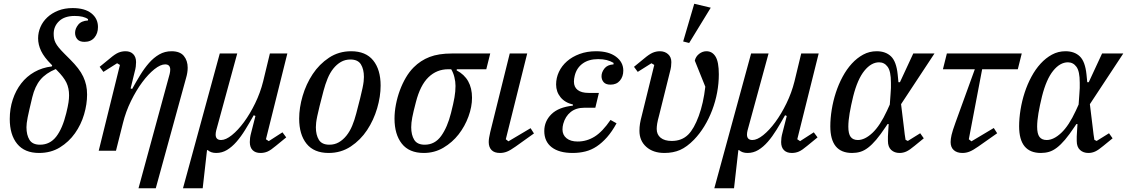

<svg xmlns="http://www.w3.org/2000/svg" viewBox="-20 -803 6005 1023"><path d="M188 12Q111 12 71.5 -36.5Q32 -85 32 -169Q32 -224 48 -272.5Q64 -321 93 -358.5Q122 -396 163.5 -419.5Q205 -443 256 -449L258 -455L253 -460Q215 -498 199 -531.5Q183 -565 183 -599Q183 -630 195.5 -659Q208 -688 232 -710.5Q256 -733 290 -746.5Q324 -760 367 -760Q432 -760 467 -732Q502 -704 502 -659Q502 -625 483 -602.5Q464 -580 430 -580Q404 -580 392 -594Q380 -608 380 -628Q380 -650 396.5 -671Q413 -692 449 -694V-701Q426 -718 378 -718Q324 -718 295 -690.5Q266 -663 266 -623Q266 -610 268 -598.5Q270 -587 276 -575Q282 -563 293.5 -549Q305 -535 324 -516L354 -486Q378 -462 395.5 -439.5Q413 -417 423.5 -394.5Q434 -372 439 -349Q444 -326 444 -299Q444 -248 428 -193.5Q412 -139 379.5 -93Q347 -47 299 -17.5Q251 12 188 12ZM193 -32Q246 -32 279.5 -75Q313 -118 333 -200Q342 -237 345 -257.5Q348 -278 348 -295Q348 -333 334 -362.5Q320 -392 283 -429L277 -435Q224 -413 195 -378Q166 -343 152 -285Q143 -247 137 -221.5Q131 -196 127.5 -178Q124 -160 122.5 -147.5Q121 -135 121 -125Q121 -84 137 -58Q153 -32 193 -32Z M619 -457 604 -466 531 -420 511 -447 566 -492Q593 -515 611 -522.5Q629 -530 649 -530Q675 -530 690 -514.5Q705 -499 705 -472Q705 -461 703.5 -448.5Q702 -436 697 -418L676 -332L684 -329Q705 -367 727 -403Q749 -439 774 -467.5Q799 -496 828.5 -513Q858 -530 894 -530Q939 -530 959.5 -505Q980 -480 980 -442Q980 -416 971 -386L810 200H718L884 -409Q887 -422 887 -432Q887 -460 860 -460Q835 -460 802.5 -434Q770 -408 738 -365Q706 -322 678 -265Q650 -208 635 -147L598 0H506Z M1151 -518H1244L1132 -108Q1129 -96 1129 -86Q1129 -57 1158 -57Q1183 -57 1215.5 -83Q1248 -109 1280 -152.5Q1312 -196 1339.5 -252.5Q1367 -309 1382 -369L1418 -518H1511L1397 -61L1412 -51L1485 -98L1505 -71L1450 -26Q1423 -3 1405.5 4.5Q1388 12 1368 12Q1341 12 1326 -3Q1311 -18 1311 -46Q1311 -57 1312.5 -69Q1314 -81 1319 -99L1341 -185L1332 -189Q1309 -148 1286.5 -111.5Q1264 -75 1240 -47.5Q1216 -20 1189.5 -4Q1163 12 1132 12Q1104 12 1087 -3H1083L1060 200H955Z M1735 -32Q1763 -32 1785.5 -45Q1808 -58 1826 -80.5Q1844 -103 1856.5 -133Q1869 -163 1878 -198Q1891 -247 1899 -279.5Q1907 -312 1911.5 -333.5Q1916 -355 1917.5 -368.5Q1919 -382 1919 -393Q1919 -434 1903 -460Q1887 -486 1847 -486Q1819 -486 1796.5 -473Q1774 -460 1756 -437.5Q1738 -415 1725.5 -384.5Q1713 -354 1704 -320Q1691 -271 1683 -238.5Q1675 -206 1670.5 -184.5Q1666 -163 1664.5 -149.5Q1663 -136 1663 -125Q1663 -84 1679 -58Q1695 -32 1735 -32ZM1731 12Q1653 12 1613.5 -37Q1574 -86 1574 -171Q1574 -229 1592.5 -292Q1611 -355 1646 -408Q1681 -461 1733 -495.5Q1785 -530 1851 -530Q1929 -530 1968.5 -481Q2008 -432 2008 -347Q2008 -289 1989.5 -226Q1971 -163 1936 -110Q1901 -57 1849 -22.5Q1797 12 1731 12Z M2414 -434 2413 -428Q2495 -385 2495 -282Q2495 -234 2476 -182Q2457 -130 2423.5 -87Q2390 -44 2342.5 -16Q2295 12 2238 12Q2160 12 2121 -37.5Q2082 -87 2082 -171Q2082 -207 2089.5 -246Q2097 -285 2110.5 -321.5Q2124 -358 2142.5 -389.5Q2161 -421 2184 -444Q2221 -481 2269 -499.5Q2317 -518 2388 -518H2592L2571 -434ZM2243 -32Q2297 -32 2330.5 -78.5Q2364 -125 2383 -201Q2396 -252 2401.5 -284Q2407 -316 2407 -345Q2407 -368 2401 -392Q2395 -416 2384 -434H2368Q2307 -434 2263 -391.5Q2219 -349 2196 -259Q2182 -206 2176.5 -177Q2171 -148 2171 -125Q2171 -84 2187 -58Q2203 -32 2243 -32Z M2825 -92 2727 -22Q2699 -2 2681 5Q2663 12 2644 12Q2614 12 2599 -3.5Q2584 -19 2584 -46Q2584 -57 2586 -69Q2588 -81 2592 -99L2696 -518H2789L2675 -61L2689 -50L2807 -120Z M3094 -229Q3049 -229 3020.5 -206Q2992 -183 2981 -143Q2977 -128 2977 -113Q2977 -84 2998.5 -66.5Q3020 -49 3058 -49Q3106 -49 3148 -75Q3190 -101 3233 -164L3265 -146Q3241 -102 3214.5 -72Q3188 -42 3159.5 -23Q3131 -4 3099 4Q3067 12 3031 12Q2959 12 2919.5 -18.5Q2880 -49 2880 -105Q2880 -157 2918 -194.5Q2956 -232 3032 -240L3033 -246Q2990 -256 2966.5 -285Q2943 -314 2943 -353Q2943 -388 2958 -420Q2973 -452 3001 -476.5Q3029 -501 3068.5 -515.5Q3108 -530 3156 -530Q3223 -530 3262 -501Q3301 -472 3301 -427Q3301 -395 3283 -373.5Q3265 -352 3233 -352Q3208 -352 3196.5 -365Q3185 -378 3185 -397Q3185 -418 3200.5 -438Q3216 -458 3249 -460V-468Q3232 -478 3212.5 -483Q3193 -488 3167 -488Q3117 -488 3084.5 -464.5Q3052 -441 3042 -399Q3038 -383 3038 -368Q3038 -339 3058 -323.5Q3078 -308 3116 -308H3171L3152 -229Z M3358 -447 3413 -492Q3439 -514 3457.5 -522Q3476 -530 3496 -530Q3522 -530 3539.5 -514.5Q3557 -499 3557 -472Q3557 -461 3555.5 -448.5Q3554 -436 3549 -418L3492 -189Q3484 -160 3481.5 -144Q3479 -128 3479 -116Q3479 -86 3500 -69Q3521 -52 3559 -52Q3613 -52 3647 -86Q3678 -117 3703 -185Q3728 -253 3738 -341L3682 -480Q3687 -502 3705 -516Q3723 -530 3744 -530Q3775 -530 3792.5 -501.5Q3810 -473 3810 -407Q3810 -359 3801 -310.5Q3792 -262 3774.5 -216Q3757 -170 3732.5 -130Q3708 -90 3678 -59Q3640 -20 3603.5 -4Q3567 12 3520 12Q3460 12 3423.5 -20.5Q3387 -53 3387 -106Q3387 -126 3390 -144.5Q3393 -163 3400 -189L3466 -457L3451 -466L3378 -420ZM3679 -783 3767 -762 3652 -574 3620 -582Z M3982 -518H4075L3963 -108Q3960 -96 3960 -86Q3960 -57 3989 -57Q4014 -57 4046.5 -83Q4079 -109 4111 -152.5Q4143 -196 4170.5 -252.5Q4198 -309 4213 -369L4249 -518H4342L4228 -61L4243 -51L4316 -98L4336 -71L4281 -26Q4254 -3 4236.5 4.5Q4219 12 4199 12Q4172 12 4157 -3Q4142 -18 4142 -46Q4142 -57 4143.5 -69Q4145 -81 4150 -99L4172 -185L4163 -189Q4140 -148 4117.5 -111.5Q4095 -75 4071 -47.5Q4047 -20 4020.5 -4Q3994 12 3963 12Q3935 12 3918 -3H3914L3891 200H3786Z M4781 -248 4797 -117Q4800 -87 4805 -58L4817 -52L4883 -93L4902 -66L4853 -26Q4827 -4 4809.5 4Q4792 12 4773 12Q4746 12 4728.5 -4Q4711 -20 4711 -52Q4711 -63 4711 -75.5Q4711 -88 4713 -111L4715 -142H4709L4699 -127Q4671 -85 4648.5 -58.5Q4626 -32 4605 -16Q4584 0 4563.5 6Q4543 12 4520 12Q4404 12 4404 -130Q4404 -172 4411.5 -218.5Q4419 -265 4433.5 -309.5Q4448 -354 4469.5 -394Q4491 -434 4518.5 -464Q4546 -494 4579 -512Q4612 -530 4651 -530Q4699 -530 4727.5 -502.5Q4756 -475 4763 -406L4767 -365H4775L4846 -518H4959ZM4551 -57Q4588 -57 4628.5 -95Q4669 -133 4706 -213L4721 -246L4725 -302Q4727 -322 4727 -334Q4727 -346 4727 -363Q4727 -423 4709.5 -447Q4692 -471 4664 -471Q4622 -471 4585.5 -426Q4549 -381 4526 -290Q4514 -241 4507 -200Q4500 -159 4500 -128Q4500 -90 4512.5 -73.5Q4525 -57 4551 -57Z M5025 -518H5424L5403 -434H5213L5142 -61L5156 -50L5275 -121L5293 -93L5192 -22Q5165 -3 5146.5 4.5Q5128 12 5108 12Q5079 12 5062 -3Q5045 -18 5045 -46Q5045 -62 5050 -84Q5055 -106 5071 -150L5174 -434H5004Z M5787 -248 5803 -117Q5806 -87 5811 -58L5823 -52L5889 -93L5908 -66L5859 -26Q5833 -4 5815.5 4Q5798 12 5779 12Q5752 12 5734.5 -4Q5717 -20 5717 -52Q5717 -63 5717 -75.5Q5717 -88 5719 -111L5721 -142H5715L5705 -127Q5677 -85 5654.5 -58.5Q5632 -32 5611 -16Q5590 0 5569.5 6Q5549 12 5526 12Q5410 12 5410 -130Q5410 -172 5417.5 -218.5Q5425 -265 5439.5 -309.5Q5454 -354 5475.5 -394Q5497 -434 5524.5 -464Q5552 -494 5585 -512Q5618 -530 5657 -530Q5705 -530 5733.5 -502.5Q5762 -475 5769 -406L5773 -365H5781L5852 -518H5965ZM5557 -57Q5594 -57 5634.5 -95Q5675 -133 5712 -213L5727 -246L5731 -302Q5733 -322 5733 -334Q5733 -346 5733 -363Q5733 -423 5715.5 -447Q5698 -471 5670 -471Q5628 -471 5591.5 -426Q5555 -381 5532 -290Q5520 -241 5513 -200Q5506 -159 5506 -128Q5506 -90 5518.5 -73.5Q5531 -57 5557 -57Z"/></svg>

Font: IBM Plex Serif Text
Style: Italic
Weight: 450
Italic angle: -14°
Designer: Mike Abbink, Paul van der Laan, Pieter van Rosmalen
Foundry: Bold Monday
Version: Version 3.001